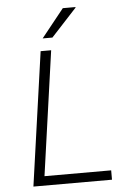

<svg xmlns="http://www.w3.org/2000/svg" viewBox="-60 -938 651 981"><g transform="rotate(-5 266.0 -447.5)"><path d="M222 -686 132 -48H474V0H71L168 -686ZM365 -895V-892L234 -750H184L300 -895Z"/></g></svg>

Font: Chivo Thin Italic
Style: Regular
Weight: 100
Italic angle: -8.05°
Designer: Hector Gatti
Foundry: Omnibus-Type
Version: Version 1.007